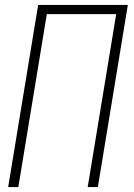

<svg xmlns="http://www.w3.org/2000/svg" viewBox="-20 -755 540 775"><path d="M13 0 134 -735H496L375 0H334L449 -698H169L54 0Z"/></svg>

Font: Iosevka Curly Extralight
Style: Italic
Weight: 200
Italic angle: -9°
Monospace: yes
Designer: Belleve Invis
Foundry: Belleve Invis
Version: Version 22.1.2; ttfautohint (v1.8.4)